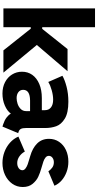

<svg xmlns="http://www.w3.org/2000/svg" viewBox="368 -1160 800 1576"><g transform="rotate(90 768.0 -372.0)"><path d="M48.8 -752H203.1V-318.4H216.8L382.8 -526.4H564.5L349.1 -274.4L576.2 0H393.6L215.3 -224.6H203.1V0H48.8Z M568.8 -152.3Q568.4 -199.7 594.2 -236.6Q620.1 -273.4 669.2 -294.4Q718.3 -315.4 785.6 -315.4H884.3V-341.8Q884.3 -372.6 861.6 -390.4Q838.9 -408.2 798.3 -408.2Q762.7 -408.2 721.4 -396.7Q680.2 -385.3 652.8 -368.2L602.1 -484.4Q635.7 -503.9 692.6 -518.6Q749.5 -533.2 814.9 -533.2Q906.2 -533.2 953.9 -503.9Q1001.5 -474.6 1016.1 -433.6Q1030.8 -392.6 1030.8 -343.8V-185.5Q1030.8 -158.2 1037.6 -144.3Q1044.4 -130.4 1061 -125L1072.8 -121.1L1019 7.8L1000.5 2Q967.8 -8.8 945.8 -25.1Q923.8 -41.5 913.1 -60.5H912.1Q891.1 -31.2 846.2 -11.7Q801.3 7.8 747.6 7.8Q695.3 7.8 654.5 -13.4Q613.8 -34.7 591.3 -71.3Q568.8 -107.9 568.8 -152.3ZM785.6 -108.4Q806.6 -108.4 831.3 -116.2Q856 -124 873.8 -141.4Q891.6 -158.7 892.1 -185.5V-218.8H804.2Q717.3 -217.8 717.3 -162.1Q717.3 -137.7 736.3 -123Q755.4 -108.4 785.6 -108.4Z M1101.1 -123 1224.1 -175.8Q1238.3 -148.9 1263.7 -131.1Q1289.1 -113.3 1318.8 -113.3Q1336.4 -113.3 1349.9 -119.4Q1363.3 -125.5 1370.4 -135Q1377.4 -144.5 1377.4 -155.3Q1377.4 -170.4 1362.3 -181.6Q1347.2 -192.9 1327.6 -199.7Q1308.1 -206.5 1278.8 -214.8Q1267.1 -218.8 1262.2 -219.7Q1195.3 -238.8 1157.5 -277.1Q1119.6 -315.4 1119.6 -374Q1119.6 -420.4 1144 -456.8Q1168.5 -493.2 1211.2 -513.2Q1253.9 -533.2 1307.1 -533.2Q1352.5 -533.2 1392.8 -518.1Q1433.1 -502.9 1462.2 -476.8Q1491.2 -450.7 1504.4 -418.9L1386.2 -369.1Q1375 -386.2 1356.7 -400.1Q1338.4 -414.1 1312 -414.1Q1289.6 -414.1 1274.4 -402.3Q1259.3 -390.6 1259.3 -373Q1259.3 -356.4 1273.2 -345.5Q1287.1 -334.5 1306.6 -327.9Q1326.2 -321.3 1363.8 -310.5Q1398.9 -300.8 1430.7 -286.1Q1462.4 -271.5 1488.8 -240Q1515.1 -208.5 1515.1 -159.2Q1515.1 -110.8 1488.3 -72.8Q1461.4 -34.7 1416.3 -13.4Q1371.1 7.8 1317.9 7.8Q1271.5 7.8 1228.3 -8.1Q1185.1 -23.9 1151.6 -53.7Q1118.2 -83.5 1101.1 -123Z"/></g></svg>

Font: Reddit Sans Vanilla ExtraBold
Style: Regular
Weight: 800
Designer: Stephen Hutchings
Foundry: Reddit
Version: Version 1.013